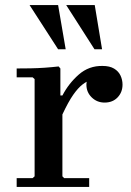

<svg xmlns="http://www.w3.org/2000/svg" viewBox="-20 -740 518 760"><path d="M227 -362Q252 -410 292 -445Q332 -480 386 -479Q414 -479 431.5 -468.5Q449 -458 457 -441Q465 -424 465 -405Q465 -375 445.5 -354.5Q426 -334 394 -334Q364 -334 343 -354.5Q322 -375 322 -405Q322 -419 329.5 -434Q337 -449 344 -456L343 -425Q324 -419 306.5 -405.5Q289 -392 270 -365Q251 -338 227 -287ZM227 -42 234 -35H333V0H46V-35H109L117 -42V-427L109 -434H46V-469Q72 -469 100.5 -469.5Q129 -470 157.5 -472Q186 -474 212 -477L219 -469V-362H227ZM354 -545 242 -720H355L384 -545ZM210 -545 97 -720H210L240 -545Z"/></svg>

Font: Brygada 1918 SemiBold
Style: Regular
Weight: 600
Designer: Mateusz Machalski | Borys Kosmynka | Przemek Hoffer
Foundry: NIEPODLEGLA 2018
Version: Version 3.006